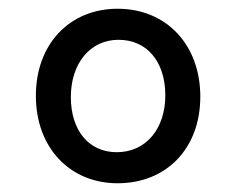

<svg xmlns="http://www.w3.org/2000/svg" viewBox="-20 -540 540 439"><path d="M249 -121C360 -121 438 -200 438 -319C438 -438 360 -520 249 -520C139 -520 62 -439 62 -321C62 -203 139 -121 249 -121ZM247 -192C182 -192 142 -243 142 -318C142 -395 186 -449 251 -449C316 -449 358 -399 358 -322C358 -246 314 -192 247 -192Z"/></svg>

Font: Noto Sans SemiCondensed
Style: Italic
Weight: 400
Width: 4
Italic angle: -12°
Designer: Monotype Design Team
Foundry: Monotype Imaging Inc.
Version: Version 2.013